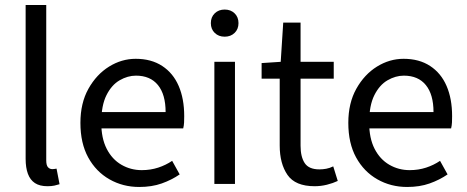

<svg xmlns="http://www.w3.org/2000/svg" viewBox="-20 -732 1857 764"><path d="M169 9Q138 9 119 -3.5Q100 -16 91 -40.5Q82 -65 82 -100V-712H164V-94Q164 -74 171 -66.5Q178 -59 188 -59Q192 -59 195.5 -59.5Q199 -60 205 -61L217 1Q208 4 196.5 6.5Q185 9 169 9Z M534 12Q469 12 415.5 -18.5Q362 -49 331 -105.5Q300 -162 300 -243Q300 -322 332 -379Q364 -436 414 -467Q464 -498 520 -498Q582 -498 625.5 -469.5Q669 -441 691 -390Q713 -339 713 -270Q713 -257 712.5 -245Q712 -233 709 -221H359V-286H639Q639 -356 608.5 -393.5Q578 -431 521 -431Q488 -431 456 -412.5Q424 -394 403.5 -353Q383 -312 383 -244Q383 -182 404.5 -140Q426 -98 463 -76.5Q500 -55 544 -55Q579 -55 609.5 -65Q640 -75 665 -92L695 -38Q663 -16 623.5 -2Q584 12 534 12Z M833 0V-486H915V0ZM874 -586Q850 -586 834.5 -601Q819 -616 819 -640Q819 -664 834.5 -679Q850 -694 874 -694Q898 -694 913.5 -679Q929 -664 929 -640Q929 -616 913.5 -601Q898 -586 874 -586Z M1232 9Q1155 9 1124 -36Q1093 -81 1093 -153V-419H1021V-481L1097 -486L1107 -642H1176V-486H1308V-419H1176V-152Q1176 -108 1192.5 -83Q1209 -58 1251 -58Q1264 -58 1278 -60.5Q1292 -63 1306 -70L1324 -12Q1305 -3 1281 3Q1257 9 1232 9Z M1600 12Q1535 12 1481.5 -18.5Q1428 -49 1397 -105.5Q1366 -162 1366 -243Q1366 -322 1398 -379Q1430 -436 1480 -467Q1530 -498 1586 -498Q1648 -498 1691.5 -469.5Q1735 -441 1757 -390Q1779 -339 1779 -270Q1779 -257 1778.5 -245Q1778 -233 1775 -221H1425V-286H1705Q1705 -356 1674.5 -393.5Q1644 -431 1587 -431Q1554 -431 1522 -412.5Q1490 -394 1469.5 -353Q1449 -312 1449 -244Q1449 -182 1470.5 -140Q1492 -98 1529 -76.5Q1566 -55 1610 -55Q1645 -55 1675.5 -65Q1706 -75 1731 -92L1761 -38Q1729 -16 1689.5 -2Q1650 12 1600 12Z"/></svg>

Font: Source Sans 3 ExtraLight
Style: Regular
Weight: 400
Version: Version 3.052;hotconv 1.1.0;makeotfexe 2.6.0